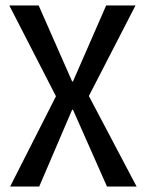

<svg xmlns="http://www.w3.org/2000/svg" viewBox="-20 -680 532 700"><path d="M17 0 184 -329 14 -660H121L243 -383H246L367 -660H474L304 -330L478 0H370L246 -280H243L123 0Z"/></svg>

Font: Bricolage Grotesque 72pt SemiCondensed
Style: Regular
Weight: 400
Width: 4
Designer: Mathieu Triay
Foundry: Atelier Triay
Version: Version 1.001;gftools[0.9.33.dev8+g029e19f]